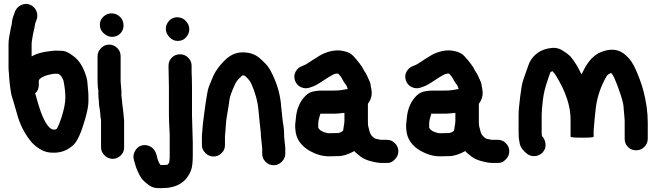

<svg xmlns="http://www.w3.org/2000/svg" viewBox="-20 -773 3383 990"><path d="M143 -482V-545C143 -553 144 -562 146 -572C148 -582 149 -590 150 -596C151 -602 152 -607 154 -614C156 -621 158 -629 159 -638C160 -647 162 -656 165 -662L169 -672C174 -687 174 -703 167 -718C160 -733 149 -743 134 -749C119 -755 104 -754 89 -747C74 -740 63 -728 57 -713L54 -703C47 -687 43 -673 42 -662C41 -651 40 -643 38 -637C36 -631 35 -625 34 -618C33 -611 31 -601 28 -586C25 -571 24 -557 24 -545V-421C24 -414 25 -405 26 -395C27 -385 27 -375 28 -365C29 -355 30 -340 33 -320C36 -300 38 -284 42 -273C46 -262 49 -251 52 -240C55 -229 59 -217 62 -206C65 -195 69 -182 73 -168C88 -120 112 -76 145 -37C179 -3 213 14 247 14C291 17 328 3 359 -26C380 -46 399 -90 419 -159C430 -198 436 -228 436 -250C436 -272 436 -288 435 -300C434 -312 432 -327 431 -345C430 -363 424 -383 416 -403C402 -439 383 -466 358 -484C335 -502 315 -511 300 -511C285 -511 275 -512 268 -512C261 -512 253 -511 244 -510C204 -506 174 -498 154 -488C148 -485 144 -483 143 -482ZM282 -392C289 -388 295 -382 300 -373L307 -358C314 -325 317 -295 317 -269C317 -243 310 -209 298 -170C289 -143 281 -123 273 -109C270 -108 269 -107 268 -106C267 -105 265 -105 263 -105H252L240 -111L233 -118C210 -141 189 -191 168 -269C166 -278 163 -285 161 -291C174 -303 180 -317 180 -334V-356C180 -361 184 -366 193 -372C202 -378 214 -383 230 -387C246 -391 257 -393 264 -393C271 -393 277 -392 282 -392Z M617 -184 610 -242V-245L606 -281V-305L603 -341C602 -347 602 -353 602 -359V-483C602 -499 597 -513 585 -525C573 -537 559 -543 543 -543C527 -543 513 -537 501 -525C489 -513 483 -499 483 -483V-359C483 -339 484 -322 487 -307V-291C487 -276 488 -265 489 -259C490 -253 490 -248 490 -243C490 -238 491 -229 493 -217C495 -205 497 -195 497 -188C497 -181 498 -169 501 -153V-13C501 3 507 16 519 28C531 40 545 46 561 46C577 46 591 40 603 28C615 16 620 3 620 -13V-149ZM513 -687C501 -676 495 -662 495 -645C495 -628 501 -614 514 -602C527 -590 541 -583 558 -583C575 -583 589 -589 600 -600C611 -611 617 -625 617 -642C617 -659 611 -674 599 -686C587 -698 572 -704 555 -704C538 -704 525 -698 513 -687Z M852 -666C841 -654 835 -640 835 -624C835 -608 842 -594 854 -581C866 -568 880 -562 897 -562C914 -562 928 -568 939 -580C950 -592 956 -606 956 -622C956 -638 950 -652 938 -665C926 -678 911 -684 894 -684C877 -684 863 -678 852 -666ZM970 -178V-322C970 -349 969 -375 968 -402V-434C968 -450 962 -464 950 -476C938 -488 924 -493 908 -493C892 -493 878 -488 866 -476C854 -464 849 -450 849 -434V-427L851 -322V-178C851 -165 852 -132 855 -79V28C855 36 855 44 854 52L852 67C851 68 849 69 848 71C847 73 846 75 844 76C842 77 832 78 815 78H808C807 77 806 76 806 75C799 68 793 52 787 25C781 5 771 -9 756 -17C741 -25 726 -27 711 -23C696 -19 684 -9 676 6C668 21 666 35 670 50C674 65 677 74 678 78C679 82 682 92 689 108C696 124 703 137 710 147C717 157 729 167 744 179C759 191 776 197 795 197H815C891 197 941 167 965 105C971 89 974 64 974 28V-39Z M1319 -141C1324 -102 1326 -77 1326 -65L1332 -8V19C1332 35 1337 49 1349 61C1361 73 1375 79 1391 79C1407 79 1421 73 1433 61C1445 49 1451 35 1451 19V-10L1445 -70C1445 -88 1445 -102 1443 -113C1441 -124 1439 -138 1437 -155C1435 -172 1434 -185 1433 -194C1432 -203 1431 -212 1430 -220C1427 -276 1412 -332 1386 -387C1380 -400 1373 -413 1365 -425C1357 -437 1342 -453 1319 -473C1296 -493 1267 -503 1231 -503C1195 -503 1164 -488 1136 -459C1111 -434 1093 -409 1081 -384L1058 -329C1054 -319 1050 -304 1047 -283C1044 -262 1041 -245 1039 -233L1029 -157C1027 -144 1026 -132 1025 -121C1024 -110 1024 -101 1023 -94C1022 -87 1021 -79 1021 -71V-25C1021 -9 1027 4 1039 16C1051 28 1065 34 1081 34C1097 34 1111 28 1123 16C1135 4 1140 -9 1140 -25V-71C1140 -73 1140 -77 1141 -83C1142 -89 1143 -102 1144 -122C1145 -142 1148 -166 1153 -193C1158 -220 1161 -241 1163 -258C1165 -275 1175 -302 1192 -339C1197 -351 1206 -362 1219 -374L1227 -382C1229 -384 1231 -384 1235 -384C1239 -384 1242 -383 1244 -381C1260 -367 1270 -354 1276 -341C1296 -296 1309 -250 1313 -202C1314 -187 1316 -167 1319 -141Z M1721 -87 1676 -86C1671 -86 1667 -87 1663 -88C1642 -93 1629 -101 1624 -110C1623 -112 1622 -112 1621 -113V-137C1621 -149 1625 -165 1632 -187H1710C1714 -187 1729 -188 1756 -191V-149C1756 -141 1754 -130 1752 -118C1751 -113 1751 -108 1750 -104C1749 -100 1748 -97 1747 -97C1737 -90 1728 -87 1721 -87ZM1724 32C1748 32 1776 23 1807 6C1813 13 1820 19 1829 26C1844 40 1862 49 1881 55C1908 63 1929 67 1945 67H1980C1993 67 2004 61 2016 49C2028 37 2034 23 2034 7C2034 -9 2028 -23 2016 -35C2004 -47 1991 -52 1975 -52H1950C1944 -52 1940 -52 1938 -53C1936 -54 1930 -55 1923 -56C1916 -57 1909 -61 1904 -66C1895 -73 1889 -83 1886 -94C1883 -105 1881 -114 1879 -121C1877 -128 1877 -139 1877 -153V-238C1894 -260 1900 -285 1895 -312C1894 -319 1892 -326 1891 -335C1890 -344 1887 -352 1882 -362C1877 -372 1874 -380 1871 -386C1868 -392 1865 -398 1861 -403C1857 -408 1855 -413 1852 -419C1849 -425 1843 -434 1834 -446C1825 -458 1814 -471 1802 -484C1790 -497 1774 -505 1754 -509C1723 -517 1689 -513 1654 -499C1641 -494 1622 -483 1596 -466L1573 -451C1563 -444 1556 -440 1553 -439L1539 -433C1524 -428 1512 -418 1504 -403C1496 -388 1496 -373 1501 -358C1506 -343 1516 -331 1531 -324C1546 -317 1560 -316 1576 -321C1592 -326 1604 -331 1611 -335C1618 -339 1632 -347 1651 -360C1670 -373 1684 -381 1690 -384C1696 -387 1701 -390 1703 -391C1711 -393 1718 -394 1723 -394C1734 -383 1742 -372 1746 -363C1750 -354 1756 -346 1760 -341C1764 -336 1767 -331 1769 -326C1771 -321 1772 -317 1773 -314C1768 -313 1764 -313 1760 -312C1756 -311 1750 -310 1744 -309C1738 -308 1732 -308 1726 -307C1720 -306 1709 -306 1694 -306H1642C1622 -306 1606 -304 1590 -300C1574 -296 1559 -285 1545 -268C1523 -241 1510 -208 1506 -168C1505 -162 1505 -155 1504 -148C1503 -141 1502 -133 1502 -126C1502 -119 1502 -112 1503 -105C1506 -59 1530 -23 1575 4C1609 23 1642 33 1676 33Z M2293 -87 2248 -86C2243 -86 2239 -87 2235 -88C2214 -93 2201 -101 2196 -110C2195 -112 2194 -112 2193 -113V-137C2193 -149 2197 -165 2204 -187H2282C2286 -187 2301 -188 2328 -191V-149C2328 -141 2326 -130 2324 -118C2323 -113 2323 -108 2322 -104C2321 -100 2320 -97 2319 -97C2309 -90 2300 -87 2293 -87ZM2296 32C2320 32 2348 23 2379 6C2385 13 2392 19 2401 26C2416 40 2434 49 2453 55C2480 63 2501 67 2517 67H2552C2565 67 2576 61 2588 49C2600 37 2606 23 2606 7C2606 -9 2600 -23 2588 -35C2576 -47 2563 -52 2547 -52H2522C2516 -52 2512 -52 2510 -53C2508 -54 2502 -55 2495 -56C2488 -57 2481 -61 2476 -66C2467 -73 2461 -83 2458 -94C2455 -105 2453 -114 2451 -121C2449 -128 2449 -139 2449 -153V-238C2466 -260 2472 -285 2467 -312C2466 -319 2464 -326 2463 -335C2462 -344 2459 -352 2454 -362C2449 -372 2446 -380 2443 -386C2440 -392 2437 -398 2433 -403C2429 -408 2427 -413 2424 -419C2421 -425 2415 -434 2406 -446C2397 -458 2386 -471 2374 -484C2362 -497 2346 -505 2326 -509C2295 -517 2261 -513 2226 -499C2213 -494 2194 -483 2168 -466L2145 -451C2135 -444 2128 -440 2125 -439L2111 -433C2096 -428 2084 -418 2076 -403C2068 -388 2068 -373 2073 -358C2078 -343 2088 -331 2103 -324C2118 -317 2132 -316 2148 -321C2164 -326 2176 -331 2183 -335C2190 -339 2204 -347 2223 -360C2242 -373 2256 -381 2262 -384C2268 -387 2273 -390 2275 -391C2283 -393 2290 -394 2295 -394C2306 -383 2314 -372 2318 -363C2322 -354 2328 -346 2332 -341C2336 -336 2339 -331 2341 -326C2343 -321 2344 -317 2345 -314C2340 -313 2336 -313 2332 -312C2328 -311 2322 -310 2316 -309C2310 -308 2304 -308 2298 -307C2292 -306 2281 -306 2266 -306H2214C2194 -306 2178 -304 2162 -300C2146 -296 2131 -285 2117 -268C2095 -241 2082 -208 2078 -168C2077 -162 2077 -155 2076 -148C2075 -141 2074 -133 2074 -126C2074 -119 2074 -112 2075 -105C2078 -59 2102 -23 2147 4C2181 23 2214 33 2248 33Z M3200 -166C3201 -157 3201 -149 3201 -142V-58C3201 -41 3206 -27 3218 -15C3230 -3 3244 2 3260 2C3276 2 3290 -3 3302 -15C3314 -27 3320 -41 3320 -58V-142C3320 -195 3312 -250 3297 -307C3288 -341 3275 -375 3260 -410C3245 -445 3228 -470 3209 -486C3173 -521 3127 -526 3073 -502C3038 -486 3009 -453 2985 -402C2982 -396 2979 -392 2978 -390C2961 -427 2942 -457 2923 -480C2915 -489 2901 -500 2880 -513C2859 -526 2837 -529 2812 -524C2769 -517 2736 -495 2714 -458C2707 -445 2702 -429 2696 -412L2678 -361C2672 -344 2667 -314 2662 -273C2657 -232 2654 -202 2654 -183V-90C2654 -73 2655 -57 2658 -44C2659 -25 2668 -7 2685 9L2693 16C2705 27 2719 33 2736 32C2753 31 2767 25 2778 13C2789 1 2794 -13 2793 -29C2792 -45 2786 -59 2775 -71C2774 -72 2773 -79 2773 -90V-183C2773 -197 2775 -221 2779 -256C2783 -291 2792 -327 2805 -363L2812 -384C2814 -390 2816 -395 2818 -400C2820 -402 2822 -404 2824 -404C2826 -404 2827 -405 2828 -406C2829 -405 2829 -405 2830 -405C2835 -400 2840 -393 2846 -384C2897 -302 2922 -226 2922 -157V-68C2922 -65 2942 -63 2982 -63C3022 -63 3041 -65 3041 -68V-95C3041 -104 3042 -113 3043 -123C3044 -133 3045 -145 3046 -159C3047 -173 3049 -192 3052 -216C3059 -275 3079 -331 3109 -382C3112 -387 3119 -392 3131 -397C3137 -391 3143 -382 3147 -372C3151 -362 3156 -351 3160 -341C3164 -331 3171 -312 3181 -282C3191 -252 3196 -229 3196 -210Z"/></svg>

Font: AppleStorm
Style: Xbd
Weight: 800
Foundry: Cannot Into Space Fonts
Version: Version 1.01